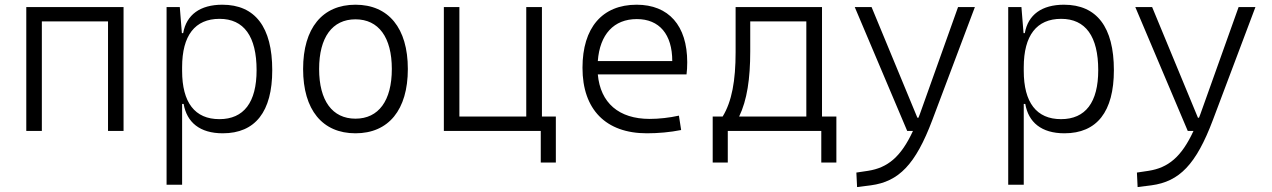

<svg xmlns="http://www.w3.org/2000/svg" viewBox="-20 -547 5313 802"><path d="M431.2 0H496.1V-517.6H89.8V0H154.8V-457.5H431.2Z M675.8 224.6H740.7V-112.8H747.1C760.3 -36.6 814 9.8 910.6 9.8C1046.4 9.8 1117.2 -80.6 1117.2 -253.9C1117.2 -433.6 1045.9 -527.3 908.7 -527.3C816.4 -527.3 758.8 -485.8 745.1 -408.7H739.7L731 -517.6H675.8ZM740.7 -251V-266.1C740.7 -398.9 794.4 -468.3 897 -468.3C999 -468.3 1051.8 -395 1051.8 -253.9C1051.8 -119.6 998.5 -49.3 896.5 -49.3C793.9 -49.3 740.7 -118.7 740.7 -251Z M1464.8 9.8C1603 9.8 1683.6 -87.9 1683.6 -258.8C1683.6 -429.7 1603 -527.3 1464.8 -527.3C1326.7 -527.3 1246.1 -429.7 1246.1 -258.8C1246.1 -87.9 1326.7 9.8 1464.8 9.8ZM1464.8 -51.3C1368.2 -51.3 1313 -126.5 1313 -258.8C1313 -391.1 1368.2 -466.3 1464.8 -466.3C1561.5 -466.3 1616.7 -391.1 1616.7 -258.8C1616.7 -126.5 1561.5 -51.3 1464.8 -51.3Z M1834 0H2238.8V131.8H2301.8V-60.1H2243.7V-517.6H2178.2V-60.1H1898.9V-517.6H1834Z M2682.1 9.8C2728.5 9.8 2779.8 5.4 2825.2 -3.9L2815.9 -64C2776.4 -55.2 2732.4 -50.3 2693.8 -50.3C2564.9 -50.3 2487.8 -117.2 2477.1 -236.3H2847.7C2849.6 -250 2850.6 -268.1 2850.6 -287.1C2850.6 -440.4 2772.9 -527.3 2639.2 -527.3C2495.6 -527.3 2413.1 -431.2 2413.1 -263.7C2413.1 -89.4 2510.7 9.8 2682.1 9.8ZM2477.1 -292C2485.4 -403.3 2543.9 -467.3 2640.1 -467.3C2733.9 -467.3 2788.1 -403.8 2788.1 -292Z M2957 131.8H3020V0H3410.6V131.8H3473.6V-60.1H3413.6V-517.6H3052.7V-329.1C3052.7 -210.4 3037.1 -123 2998.5 -60.1H2957ZM3348.1 -60.1H3067.4C3100.6 -128.9 3113.8 -218.3 3113.8 -332.5V-457.5H3348.1Z M3560.1 234.4 3617.7 227.1C3734.4 211.4 3804.2 140.6 3874.5 -45.9L4052.2 -517.6H3981.9L3822.3 -70.3C3820.3 -64.9 3818.4 -60.1 3816.4 -55.2H3812L3620.6 -517.6H3550.3L3769.5 0H3793.5C3743.2 108.9 3687.5 153.8 3606 166.5L3557.1 173.8Z M4191.4 224.6H4256.3V-112.8H4262.7C4275.9 -36.6 4329.6 9.8 4426.3 9.8C4562 9.8 4632.8 -80.6 4632.8 -253.9C4632.8 -433.6 4561.5 -527.3 4424.3 -527.3C4332 -527.3 4274.4 -485.8 4260.7 -408.7H4255.4L4246.6 -517.6H4191.4ZM4256.3 -251V-266.1C4256.3 -398.9 4310.1 -468.3 4412.6 -468.3C4514.6 -468.3 4567.4 -395 4567.4 -253.9C4567.4 -119.6 4514.2 -49.3 4412.1 -49.3C4309.6 -49.3 4256.3 -118.7 4256.3 -251Z M4731.9 234.4 4789.6 227.1C4906.2 211.4 4976.1 140.6 5046.4 -45.9L5224.1 -517.6H5153.8L4994.1 -70.3C4992.2 -64.9 4990.2 -60.1 4988.3 -55.2H4983.9L4792.5 -517.6H4722.2L4941.4 0H4965.3C4915 108.9 4859.4 153.8 4777.8 166.5L4729 173.8Z"/></svg>

Font: Cascadia Code Light
Style: Regular
Weight: 300
Monospace: yes
Designer: Aaron Bell
Foundry: Saja Typeworks
Version: Version 2404.023